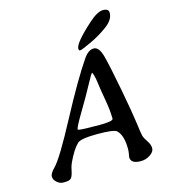

<svg xmlns="http://www.w3.org/2000/svg" viewBox="-122 -996 911 1036"><g transform="rotate(-15 333.5 -478.5)"><path d="M448.2 -320.3V-327.1L447.8 -331.1Q447.8 -367.7 436.3 -432.4Q424.8 -497.1 421.4 -526.4Q418 -555.7 412.8 -572Q407.7 -588.4 405.8 -588.4Q401.4 -588.4 371.6 -532.2Q341.8 -476.1 296.6 -400.9Q251.5 -325.7 251.5 -313Q251.5 -306.2 346.2 -306.2L358.4 -305.7H366.7Q448.2 -305.7 448.2 -320.3ZM377.9 -722.2H374.5Q367.7 -722.2 367.7 -731V-733.4Q367.7 -764.6 468.8 -855.5Q518.1 -899.9 549.8 -899.9Q581.5 -899.9 581.5 -876.5Q581.5 -837.9 535.4 -804.2Q489.3 -770.5 436.8 -746.3Q384.3 -722.2 377.9 -722.2ZM589.8 -75.7Q566.4 -59.6 537.1 -59.6Q481.4 -59.6 481 -96.2Q481 -96.7 483.9 -111.8Q486.8 -127 486.8 -141.6Q486.8 -217.8 455.1 -247.6Q439.9 -261.7 347.2 -261.7Q254.4 -261.7 234.9 -242.7Q205.6 -214.4 174.8 -148.4Q167 -132.3 161.9 -105.7Q156.7 -79.1 147.9 -67.9Q139.2 -56.6 111.8 -56.6H102.1Q83.5 -56.6 67.1 -71.5Q50.8 -86.4 50.8 -103.5Q50.8 -120.6 77.6 -147.5Q116.2 -186 220.2 -381.6Q324.2 -577.1 391.6 -674.8Q418 -712.9 447.8 -712.9Q477.5 -712.9 492.9 -655.8Q508.3 -598.6 534.7 -459Q561 -319.3 568.1 -263.2Q575.2 -207 579.1 -191.7Q583 -176.3 598.4 -154.1Q613.8 -131.8 613.8 -111.8Q613.8 -91.8 589.8 -75.7Z"/></g></svg>

Font: Averia Libre
Style: Italic
Weight: 400
Italic angle: -7.90001°
Version: Version 1.002